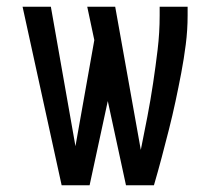

<svg xmlns="http://www.w3.org/2000/svg" viewBox="-20 -550 640 570"><path d="M163 0 47 -530H131L204 -116L260 -431L239 -530H322L398 -105Q408 -154 417.5 -203.5Q427 -253 434.5 -303Q442 -353 448 -403Q454 -453 454 -504V-530H537V-504Q537 -461 531.5 -418Q526 -375 518 -333Q510 -291 501 -249Q492 -207 481.5 -165.5Q471 -124 460 -82.5Q449 -41 437 0H354L300 -250L246 0Z"/></svg>

Font: Iosevka Mono
Style: Regular
Weight: 400
Designer: Belleve Invis
Foundry: Belleve Invis
Version: Version 11.1.1